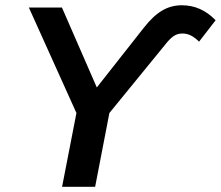

<svg xmlns="http://www.w3.org/2000/svg" viewBox="-20 -717 848 737"><path d="M807.6 -639.2 744.1 -557.1Q729.5 -571.8 713.9 -580.1Q698.2 -588.4 680.2 -588.4Q661.6 -588.4 647.2 -578.9Q632.8 -569.3 616.2 -548.3L399.9 -283.2L345.2 0H218.3L273.4 -283.2L90.8 -688H217.8L351.6 -381.3L531.2 -609.4Q566.9 -655.3 601.6 -676Q636.2 -696.8 678.2 -696.8Q752.4 -696.8 807.6 -639.2Z"/></svg>

Font: Arimo SemiBold
Style: Italic
Weight: 600
Italic angle: -12°
Version: Version 1.33